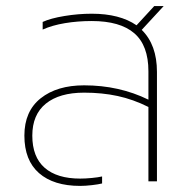

<svg xmlns="http://www.w3.org/2000/svg" viewBox="-20 -595 617 630"><path d="M315 -16V7Q303 10 281.5 12.5Q260 15 243 15Q156 15 108 -27Q60 -69 60 -150Q60 -230 113.5 -272.5Q167 -315 256 -315Q371 -315 467 -268V-361Q467 -446 420.5 -486Q374 -526 281 -526Q235 -526 193 -519Q151 -512 120 -498V-523Q146 -535 191.5 -542.5Q237 -550 281 -550Q373 -550 428 -512L486 -575H517L445 -497Q495 -448 495 -359V0H467V-244Q417 -269 366 -280Q315 -291 256 -291Q175 -291 130.5 -255Q86 -219 86 -150Q86 -80 126.5 -44.5Q167 -9 243 -9Q260 -9 281 -11Q302 -13 315 -16Z"/></svg>

Font: Prompt Thin
Style: Regular
Weight: 100
Designer: Katatrad Team
Foundry: CadsonDemak
Version: Version 1.030